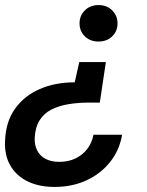

<svg xmlns="http://www.w3.org/2000/svg" viewBox="-23 -536 579 758"><path d="M395 -291 371 -131H329Q285 -131 246.5 -124.5Q208 -118 179 -103Q150 -88 133 -60.5Q116 -33 114 9Q113 37 124 58.5Q135 80 157.5 91.5Q180 103 211 103Q247 103 275 89.5Q303 76 321.5 52Q340 28 346 -4H459Q449 56 412.5 102.5Q376 149 319.5 175.5Q263 202 192 202Q131 202 86 180Q41 158 17.5 117Q-6 76 -3 19Q0 -56 36.5 -107Q73 -158 134 -184.5Q195 -211 272 -211L290 -291ZM366 -516Q399 -516 420 -495Q441 -474 441 -444Q441 -413 420 -392.5Q399 -372 366 -372Q333 -372 312 -392.5Q291 -413 291 -444Q291 -474 312 -495Q333 -516 366 -516Z"/></svg>

Font: DM Sans SemiBold
Style: Italic
Weight: 600
Italic angle: -10°
Designer: Colophon Foundry, Jonny Pinhorn
Foundry: Colophon Foundry
Version: Version 4.004;gftools[0.9.30]